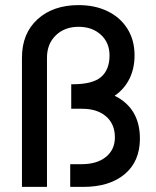

<svg xmlns="http://www.w3.org/2000/svg" viewBox="-20 -732 611 752"><path d="M288 -712Q352 -712 401.5 -688Q451 -664 479 -619.5Q507 -575 507 -515Q507 -464 487 -423.5Q467 -383 429 -357Q528 -308 528 -189Q528 -100 468.5 -50Q409 0 306 0H255V-89H300Q360 -89 395 -117.5Q430 -146 430 -194Q430 -246 395.5 -276Q361 -306 302 -306H259V-402H265Q343 -402 376 -430.5Q409 -459 409 -515Q409 -565 375 -596Q341 -627 288 -627Q233 -627 198.5 -593.5Q164 -560 164 -506V0H66V-506Q66 -601 127 -656.5Q188 -712 288 -712Z"/></svg>

Font: Oak Sans Medium
Style: Regular
Weight: 500
Designer: Erik Kennedy, Walven
Foundry: Erik Kennedy, Walven
Version: Version 1.000